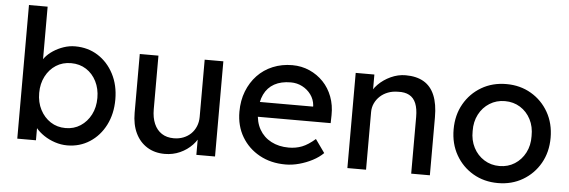

<svg xmlns="http://www.w3.org/2000/svg" viewBox="-49 -892 3128 1055"><g transform="rotate(5 1515.5 -365.0)"><path d="M149 -117 175 -131V-3H72V-740H175V-405L159 -414Q164 -437 181 -458.5Q198 -480 224.5 -497.5Q251 -515 282 -525.5Q313 -536 345 -536Q416 -536 471 -501Q526 -466 558 -404.5Q590 -343 590 -264Q590 -185 558.5 -123Q527 -61 472 -25.5Q417 10 348 10Q314 10 280.5 -1Q247 -12 219.5 -30.5Q192 -49 173.5 -71.5Q155 -94 149 -117ZM491 -264Q491 -315 470.5 -355.5Q450 -396 414 -419Q378 -442 331 -442Q284 -442 248 -419Q212 -396 191 -355.5Q170 -315 170 -264Q170 -212 191 -171.5Q212 -131 248 -107.5Q284 -84 331 -84Q377 -84 413 -107.5Q449 -131 470 -171.5Q491 -212 491 -264Z M702 -201V-525H805V-229Q805 -183 819.5 -149.5Q834 -116 861.5 -98Q889 -80 928 -80Q957 -80 981 -89.5Q1005 -99 1022.5 -116Q1040 -133 1050 -157Q1060 -181 1060 -209V-525H1163V0H1060V-110L1078 -122Q1066 -85 1037.5 -55Q1009 -25 970 -7.5Q931 10 886 10Q830 10 788.5 -16Q747 -42 724.5 -89Q702 -136 702 -201Z M1275 -257Q1275 -319 1295 -370Q1315 -421 1350.5 -458.5Q1386 -496 1435.5 -516.5Q1485 -537 1543 -537Q1594 -537 1638 -517.5Q1682 -498 1714.5 -464Q1747 -430 1764.5 -383.5Q1782 -337 1781 -282L1780 -238H1351L1328 -320H1691L1676 -303V-327Q1673 -360 1654 -386Q1635 -412 1606 -427Q1577 -442 1543 -442Q1489 -442 1452 -421.5Q1415 -401 1396 -361.5Q1377 -322 1377 -264Q1377 -209 1400 -168.5Q1423 -128 1465 -106Q1507 -84 1562 -84Q1601 -84 1634.5 -97Q1668 -110 1707 -144L1759 -71Q1735 -47 1700.5 -29Q1666 -11 1627.5 -0.5Q1589 10 1552 10Q1471 10 1408.5 -24.5Q1346 -59 1310.5 -119Q1275 -179 1275 -257Z M1893 -525H1996V-417L1978 -405Q1988 -440 2017 -469.5Q2046 -499 2086 -517.5Q2126 -536 2168 -536Q2228 -536 2268 -512.5Q2308 -489 2328 -441Q2348 -393 2348 -320V0H2245V-313Q2245 -358 2233 -387.5Q2221 -417 2196 -430.5Q2171 -444 2134 -442Q2104 -442 2079 -432.5Q2054 -423 2035.5 -406Q2017 -389 2006.5 -366.5Q1996 -344 1996 -318V0H1945Q1932 0 1919 0Q1906 0 1893 0Z M2456 -263Q2456 -342 2491 -403.5Q2526 -465 2586.5 -500.5Q2647 -536 2724 -536Q2800 -536 2860.5 -500.5Q2921 -465 2956 -403.5Q2991 -342 2991 -263Q2991 -184 2956 -122.5Q2921 -61 2860.5 -25.5Q2800 10 2724 10Q2647 10 2586.5 -25.5Q2526 -61 2491 -122.5Q2456 -184 2456 -263ZM2886 -263Q2887 -315 2866 -355.5Q2845 -396 2808 -419Q2771 -442 2724 -442Q2677 -442 2639.5 -418.5Q2602 -395 2581 -354.5Q2560 -314 2561 -263Q2560 -212 2581 -171.5Q2602 -131 2639.5 -107.5Q2677 -84 2724 -84Q2771 -84 2808 -107.5Q2845 -131 2866 -171.5Q2887 -212 2886 -263Z"/></g></svg>

Font: Mach
Style: Regular
Weight: 400
Version: Version 1.002